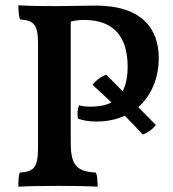

<svg xmlns="http://www.w3.org/2000/svg" viewBox="-20 -699 652 722"><path d="M577 -480C577 -588 517 -678 339 -678C312 -678 230 -676 192 -676C157 -676 104 -676 49 -679C49 -657 51 -640 55 -626C109 -622 123 -606 123 -533V-144C123 -70 108 -53 54 -50C50 -37 49 -20 49 3C80 1 149 0 202 0C255 0 314 1 347 3C347 -17 346 -36 341 -50C272 -54 246 -74 246 -161V-618C267 -623 281 -624 296 -624C413 -624 460 -555 460 -448C460 -408 453 -378 441 -356L380 -418C361 -412 341 -397 328 -380C352 -358 376 -336 399 -314C377 -302 350 -298 321 -298C306 -298 291 -299 277 -303C271 -288 270 -271 273 -253C291 -246 315 -242 343 -242C384 -242 419 -250 449 -264C472 -241 495 -217 517 -193C536 -200 554 -213 566 -229L500 -296C551 -341 577 -409 577 -480Z"/></svg>

Font: Vollkorn Semibold
Style: Regular
Weight: 600
Designer: Friedrich Althausen
Foundry: Friedrich Althausen
Version: Version 4.015;PS 004.015;hotconv 1.0.88;makeotf.lib2.5.64775